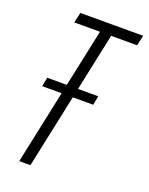

<svg xmlns="http://www.w3.org/2000/svg" viewBox="-136 -785 664 856"><g transform="rotate(20 196.0 -357.0)"><path d="M117 0 191 -349H288L296 -392H200L258 -665H381L392 -714H94L83 -665H205L147 -392H54L46 -349H138L64 0Z"/></g></svg>

Font: Noto Sans Display Condensed Light
Style: Italic
Weight: 300
Width: 3
Designer: Monotype Design team
Foundry: Monotype Imaging Inc.
Version: 1.000